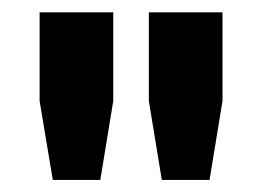

<svg xmlns="http://www.w3.org/2000/svg" viewBox="-20 -701 426 316"><path d="M45.2 -680.7H166.4V-534.8L145.1 -404.9H66.9L45.2 -534.8ZM225 -680.7H346.2V-534.8L324.9 -404.9H246.3L225 -534.8Z"/></svg>

Font: Puralecka Narrow
Style: Bold
Weight: 700
Designer: Hector Gatti, Marcela Romero, Pablo Cosgaya and Nicolas Silva
Version: Version 1.004;PS 001.004;hotconv 1.0.70;makeotf.lib2.5.58329